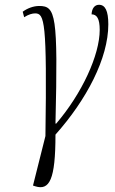

<svg xmlns="http://www.w3.org/2000/svg" viewBox="-20 -564 483 803"><path d="M127 215C187 234 212 188 212 -1C342 -147 433 -320 433 -462C433 -519 420 -544 394 -544C376 -544 364 -529 363 -504C385 -504 397 -486 397 -439C397 -334 323 -173 215 -47H212C223 -503 213 -539 144 -539C119 -539 94 -529 75 -515L81 -492C100 -504 115 -508 127 -508C166 -508 177 -476 170 5L118 212Z"/></svg>

Font: Noto Serif Condensed ExtraLight
Style: Italic
Weight: 200
Width: 3
Italic angle: -12°
Designer: Monotype Design Team
Foundry: Monotype Imaging Inc.
Version: Version 2.013